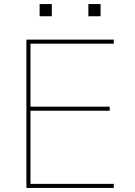

<svg xmlns="http://www.w3.org/2000/svg" viewBox="-20 -925 663 945"><path d="M110 0V-730H540V-710H130V-400H520V-380H130V-20H540V0ZM415 -845V-905H475V-845ZM175 -845V-905H235V-845Z"/></svg>

Font: M PLUS 1 Thin Thin
Style: Regular
Weight: 250
Version: Version 1.001